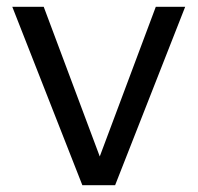

<svg xmlns="http://www.w3.org/2000/svg" viewBox="-20 -542 579 562"><path d="M221 0 16 -522H108L272 -84L436 -522H522L317 0Z"/></svg>

Font: YasnoRaleway Medium
Style: Regular
Weight: 500
Designer: Matt McInerney, Pablo Impallari, Rodrigo Fuenzalida
Foundry: Matt McInerney, Pablo Impallari, Rodrigo Fuenzalida
Version: Version 4.026